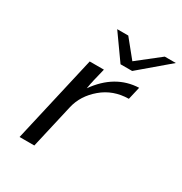

<svg xmlns="http://www.w3.org/2000/svg" viewBox="-158 -785 854 902"><g transform="rotate(30 268.5 -334.0)"><path d="M219 -668H279L356 -573L477 -668H537L378 -533H315ZM75 0 183 -472H260L243 -402Q243 -400 241.5 -394Q240 -388 239 -384L234 -356Q319 -476 446 -481L430 -412Q346 -411 286 -360Q226 -309 210 -240L155 0Z"/></g></svg>

Font: Coval
Style: Light Italic
Weight: 300
Foundry: Context Ltd
Version: Version 001.000